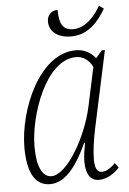

<svg xmlns="http://www.w3.org/2000/svg" viewBox="-53 -764 546 814"><g transform="rotate(-5 220.0 -357.5)"><path d="M271 -606C345 -606 390 -661 419 -712L399 -725C376 -684 335 -636 283 -636C237 -636 223 -665 223 -723C193 -723 178 -702 178 -677C178 -637 211 -606 271 -606ZM127 10C181 10 233 -34 286 -152H290C285 -125 280 -98 280 -72C280 -19 299 10 336 10C366 10 399 -8 423 -35L408 -55C384 -31 367 -23 350 -23C329 -23 321 -43 321 -79C321 -113 328 -162 337 -205L408 -536H395L368 -505C351 -527 323 -546 285 -546C128 -546 32 -312 32 -154C32 -54 60 10 127 10ZM136 -23C99 -23 75 -66 75 -154C75 -286 154 -517 283 -517C313 -517 339 -499 353 -469L318 -305C290 -175 202 -23 136 -23Z"/></g></svg>

Font: Noto Serif Condensed ExtraLight
Style: Italic
Weight: 200
Width: 3
Italic angle: -12°
Designer: Monotype Design Team
Foundry: Monotype Imaging Inc.
Version: Version 2.013